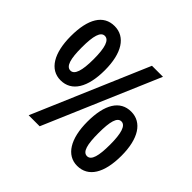

<svg xmlns="http://www.w3.org/2000/svg" viewBox="-174 -919 1122 1122"><g transform="rotate(45 387.0 -357.5)"><path d="M175 -724C83 -724 35 -644 35 -501C35 -361 86 -276 175 -276C267 -276 317 -359 317 -501C317 -642 264 -724 175 -724ZM584 -714H493L188 0H279ZM175 -643C209 -643 225 -596 225 -500C225 -404 209 -357 176 -357C141 -357 127 -405 127 -500C127 -595 141 -643 175 -643ZM597 -439C506 -439 457 -360 457 -216C457 -76 509 9 597 9C689 9 739 -73 739 -216C739 -357 686 -439 597 -439ZM597 -358C631 -358 646 -307 646 -215C646 -123 633 -72 598 -72C563 -72 550 -120 550 -215C550 -310 563 -358 597 -358Z"/></g></svg>

Font: Noto Sans Lao UI Cond SemBd
Style: Regular
Weight: 600
Width: 3
Designer: Monotype Design Team
Foundry: Monotype Imaging Inc.
Version: Version 2.000